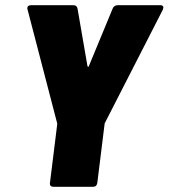

<svg xmlns="http://www.w3.org/2000/svg" viewBox="-20 -720 648 738"><path d="M172 -17 200 -243 199 -249 86 -683Q85 -685 85 -688Q85 -700 100 -700H263Q269 -700 273 -696.5Q277 -693 278 -687L316 -467Q317 -463 319 -463Q321 -463 322 -467L413 -687Q415 -693 420.5 -696.5Q426 -700 431 -700H596Q608 -700 608 -691L606 -683L384 -249Q382 -246 382 -243L354 -17Q353 -10 349 -6Q345 -2 338 -2H185Q178 -2 174.5 -6Q171 -10 172 -17Z"/></svg>

Font: Barlow Semi Condensed Black
Style: Italic
Weight: 900
Width: 4
Italic angle: -7°
Designer: Jeremy Tribby
Foundry: Tribby Type
Version: Version 1.408